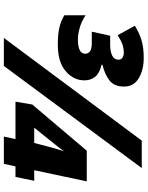

<svg xmlns="http://www.w3.org/2000/svg" viewBox="95 -859 764 994"><g transform="rotate(90 477.0 -362.0)"><path d="M210.9 -279.3Q158.7 -279.3 124 -287.1Q89.4 -294.9 59.1 -313V-423.3Q89.8 -402.3 123.5 -392.8Q157.2 -383.3 184.1 -383.3Q258.3 -383.3 258.3 -421.9Q258.3 -434.1 247.3 -444.6Q236.3 -455.1 203.1 -455.1H144L165 -550.3H211.9Q246.6 -550.3 267.8 -560.8Q289.1 -571.3 289.1 -593.3Q289.1 -606.9 278.3 -614Q267.6 -621.1 252 -621.1Q233.4 -621.1 213.6 -615Q193.8 -608.9 162.1 -589.4L113.3 -678.2Q152.3 -702.1 189.9 -713.1Q227.5 -724.1 280.3 -724.1Q341.3 -724.1 384.8 -698.5Q428.2 -672.9 428.2 -622.1Q428.2 -571.3 396.2 -546.6Q364.3 -522 314.9 -510.3V-506.3Q359.9 -495.1 377.9 -472.2Q396 -449.2 396 -417Q396 -360.8 348.6 -320.1Q301.3 -279.3 210.9 -279.3ZM176.3 0 708 -713.9H850.1L321.3 0ZM687 0 700.2 -60.1H506.3L521 -147L760.3 -429.2H918.9L861.3 -157.2H916L896 -60.1H841.3L828.1 0ZM641.1 -157.2H720.2L740.2 -233.9Q745.6 -253.9 752.7 -278.3Q759.8 -302.7 763.2 -312Q754.9 -299.3 738.3 -278.1Q721.7 -256.8 710.9 -244.1Z"/></g></svg>

Font: Open Sans ExtraBold
Style: Italic
Weight: 800
Italic angle: -12°
Designer: Monotype Design Team
Foundry: Monotype Imaging Inc.
Version: Version 3.000; ttfautohint (v1.8.4)